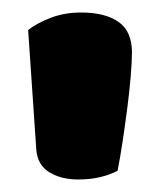

<svg xmlns="http://www.w3.org/2000/svg" viewBox="-20 -655 259 307"><path d="M168 -382Q157 -376 141 -372Q125 -368 105 -368Q78 -368 59 -379.5Q40 -391 38 -416L25 -607Q39 -618 61 -626.5Q83 -635 110 -635Q148 -635 169.5 -620Q191 -605 191 -571Q191 -557 189 -533Q187 -509 183.5 -482Q180 -455 176 -428.5Q172 -402 168 -382Z"/></svg>

Font: Baloo Tammudu 2 ExtraBold
Style: Regular
Weight: 800
Designer: Maithili Shingre, Omkar Shende and Ek Type
Foundry: Ek Type
Version: Version 1.640;hotconv 1.0.111;makeotfexe 2.5.65597; ttfautoh